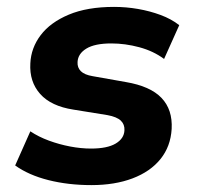

<svg xmlns="http://www.w3.org/2000/svg" viewBox="-20 -526 574 557"><path d="M245 11Q178 11 120.5 -3.5Q63 -18 24 -46L68 -145Q92 -129 122 -118Q152 -107 183.5 -101Q215 -95 244 -95Q291 -95 315.5 -109.5Q340 -124 341 -148Q342 -165 330.5 -176Q319 -187 292 -192L193 -208Q128 -218 96.5 -253.5Q65 -289 68 -342Q70 -387 98 -424Q126 -461 179.5 -483.5Q233 -506 311 -506Q346 -506 380.5 -500Q415 -494 446 -482.5Q477 -471 500 -453L456 -355Q425 -378 384 -389Q343 -400 303 -400Q255 -400 230.5 -385Q206 -370 205 -346Q204 -330 214.5 -319.5Q225 -309 249 -305L345 -288Q416 -276 448.5 -242Q481 -208 478 -152Q475 -101 445.5 -64.5Q416 -28 364.5 -8.5Q313 11 245 11Z"/></svg>

Font: Nunito Sans 10pt ExtraBold
Style: Italic
Weight: 800
Italic angle: -9°
Designer: Vernon Adams
Foundry: Vernon Adams
Version: Version 3.101;gftools[0.9.27]